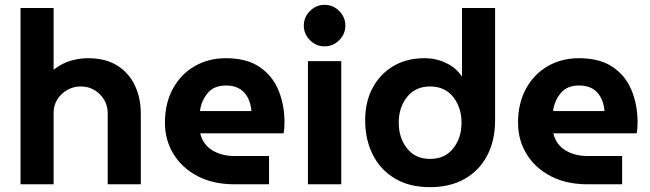

<svg xmlns="http://www.w3.org/2000/svg" viewBox="-20 -763 2692 795"><path d="M65 0V-730H202V-474Q234 -500 271 -511Q308 -522 344 -522Q418 -522 466.5 -491Q515 -460 539 -408Q563 -356 563 -293V0H426V-293Q426 -340 393.5 -372.5Q361 -405 314 -405Q284 -405 258.5 -390.5Q233 -376 217.5 -351.5Q202 -327 202 -297V0Z M950 0Q863 0 798.5 -33.5Q734 -67 698.5 -125Q663 -183 663 -255Q663 -336 696 -396Q729 -456 786 -489Q843 -522 915 -522Q1001 -522 1054.5 -486Q1108 -450 1133 -389.5Q1158 -329 1158 -255Q1158 -245 1157 -231.5Q1156 -218 1154 -211H809Q820 -165 858.5 -141Q897 -117 952 -117H1094V0ZM808 -303H1021Q1017 -352 990.5 -380.5Q964 -409 916 -409Q865 -409 839 -376.5Q813 -344 808 -303Z M1255 0V-510H1393V0ZM1324 -571Q1289 -571 1263.5 -596.5Q1238 -622 1238 -657Q1238 -692 1263.5 -717.5Q1289 -743 1324 -743Q1359 -743 1384.5 -717.5Q1410 -692 1410 -657Q1410 -622 1384.5 -596.5Q1359 -571 1324 -571Z M1761 12Q1843 12 1903.5 -22Q1964 -56 1997 -118.5Q2030 -181 2030 -265V-730H1893V-447H1892Q1869 -482 1827.5 -502Q1786 -522 1738 -522Q1663 -522 1608 -489Q1553 -456 1522.5 -398.5Q1492 -341 1492 -265Q1492 -185 1523.5 -122.5Q1555 -60 1615 -24Q1675 12 1761 12ZM1761 -105Q1700 -105 1665.5 -148.5Q1631 -192 1631 -255Q1631 -318 1665.5 -361.5Q1700 -405 1761 -405Q1822 -405 1856.5 -361.5Q1891 -318 1891 -255Q1891 -192 1856.5 -148.5Q1822 -105 1761 -105Z M2412 0Q2325 0 2260.5 -33.5Q2196 -67 2160.5 -125Q2125 -183 2125 -255Q2125 -336 2158 -396Q2191 -456 2248 -489Q2305 -522 2377 -522Q2463 -522 2516.5 -486Q2570 -450 2595 -389.5Q2620 -329 2620 -255Q2620 -245 2619 -231.5Q2618 -218 2616 -211H2271Q2282 -165 2320.5 -141Q2359 -117 2414 -117H2556V0ZM2270 -303H2483Q2479 -352 2452.5 -380.5Q2426 -409 2378 -409Q2327 -409 2301 -376.5Q2275 -344 2270 -303Z"/></svg>

Font: MuseoModerno SemiBold
Style: Regular
Weight: 600
Designer: Pablo Cosgaya, Héctor Gatti, Marcela Romero, and the Authors of The MuseoModerno Project.
Foundry: Omnibus-Type Team
Version: Version 1.001